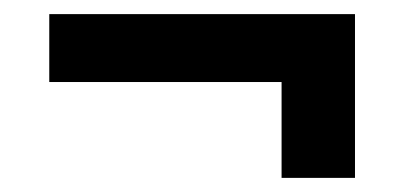

<svg xmlns="http://www.w3.org/2000/svg" viewBox="-20 -334 590 272"><path d="M378.9 -82V-217.8H49.8V-314H482.9V-82Z"/></svg>

Font: Code New Roman
Style: Bold
Weight: 700
Monospace: yes
Designer: Sam Radian
Foundry: Code New Roman
Version: Version 1.508 October 19, 2014